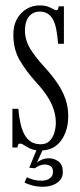

<svg xmlns="http://www.w3.org/2000/svg" viewBox="-20 -547 298 712"><path d="M131.5 11Q107.5 11 93.2 4.5Q79 -2 70.2 -8.2Q61.5 -14.5 55 -14.5Q49.5 -14.5 47.5 -10.8Q45.5 -7 45 0H26V-143.5H48Q50.5 -113 56 -88.8Q61.5 -64.5 71 -47.5Q80.5 -30.5 95.2 -21.2Q110 -12 131 -12Q151.5 -12 163.8 -24.2Q176 -36.5 181.5 -54.8Q187 -73 187 -91.5Q187 -117 179 -141.2Q171 -165.5 154.8 -190.5Q138.5 -215.5 113.5 -242.5Q78.5 -281 54 -322Q29.5 -363 29.5 -418.5Q29.5 -453 43.2 -477.2Q57 -501.5 79.2 -514.2Q101.5 -527 126.5 -527Q145.5 -527 157.5 -522.5Q169.5 -518 177 -513.5Q184.5 -509 189 -509Q193 -509 195 -512.8Q197 -516.5 197 -523.5H217V-384.5H195.5Q193 -416 188.5 -438.8Q184 -461.5 175.8 -475.8Q167.5 -490 155.8 -497Q144 -504 127.5 -504Q102 -504 87.2 -485.5Q72.5 -467 72.5 -434Q72.5 -399.5 91 -368.2Q109.5 -337 144 -299.5Q172.5 -268.5 192.2 -239.5Q212 -210.5 222.5 -180.5Q233 -150.5 233 -116.5Q233 -61.5 206 -25.2Q179 11 131.5 11ZM140.5 145.5Q115.5 145.5 97 140Q78.5 134.5 71 130L79.5 110Q85 113.5 100 118.2Q115 123 135.5 123Q152.5 123 164.5 114.5Q176.5 106 176.5 91Q176.5 74.5 167.2 68.8Q158 63 146 63Q137.5 63 127.2 66.8Q117 70.5 109.5 77L88.5 75L119 0.5H142L116.5 57Q121.5 51 134.2 45.5Q147 40 161.5 40Q181 40 197 51.8Q213 63.5 213 91Q213 110 202 122Q191 134 174.2 139.8Q157.5 145.5 140.5 145.5Z"/></svg>

Font: Imbue 48pt Light
Style: Regular
Weight: 300
Designer: Tyler Finck
Foundry: Etcetera Type Company
Version: Version 1.102